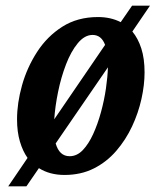

<svg xmlns="http://www.w3.org/2000/svg" viewBox="-20 -606 548 676"><path d="M9 50 77 -50Q60 -74 50 -108Q40 -142 40 -186Q40 -243 57.5 -305.5Q75 -368 110.5 -423Q146 -478 199.5 -512Q253 -546 325 -546Q370 -546 405 -528L445 -586H508L446 -495Q466 -471 477.5 -435.5Q489 -400 489 -351Q489 -307 478 -257.5Q467 -208 445 -161Q423 -114 389.5 -75Q356 -36 310.5 -13Q265 10 207 10Q155 10 117 -14L73 50ZM306 -483Q278 -483 254 -454Q230 -425 212.5 -379.5Q195 -334 184.5 -282.5Q174 -231 171 -186L350 -448Q337 -483 306 -483ZM225 -56Q251 -56 271.5 -77.5Q292 -99 308 -134Q324 -169 335.5 -211Q347 -253 353 -294.5Q359 -336 360 -369L176 -101Q189 -56 225 -56Z"/></svg>

Font: Noto Serif ExtraCondensed
Style: Bold Italic
Weight: 700
Width: 2
Italic angle: -12°
Designer: Monotype Design Team
Foundry: Monotype Imaging Inc.
Version: Version 2.013; ttfautohint (v1.8.4.7-5d5b)